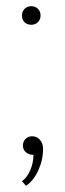

<svg xmlns="http://www.w3.org/2000/svg" viewBox="-20 -490 210 620"><path d="M51 -440Q51 -453 59.5 -461.5Q68 -470 81 -470Q94 -470 102.5 -461.5Q111 -453 111 -440Q111 -427 102.5 -418.5Q94 -410 81 -410Q68 -410 59.5 -418Q51 -426 51 -440ZM54 -20Q54 -33 62.5 -41.5Q71 -50 84 -50Q99 -50 109 -38.5Q119 -27 119 -9Q119 27 103.5 60.5Q88 94 64 110L51 95Q67 84 77.5 60Q88 36 88 10Q73 10 63.5 1.5Q54 -7 54 -20Z"/></svg>

Font: Metropolitano Thin
Style: Regular
Weight: 250
Designer: Fonts by Alex Slobzheninov & Chris M. Simpson / Changes by Cristiano Sobral
Foundry: Fonts by Alex Slobzheninov & Chris M. Simpson / Changes by Cristiano Sobral
Version: Version 1.00;August 30, 2020;FontCreator 13.0.0.2681 64-bit